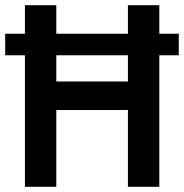

<svg xmlns="http://www.w3.org/2000/svg" viewBox="-27 -720 709 740"><path d="M69 0V-700H190V-406H466V-700H587V0H466V-296H190V0ZM-7 -507V-590H662V-507Z"/></svg>

Font: Space Grotesk SemiBold
Style: Regular
Weight: 600
Designer: Florian Karsten
Foundry: Florian Karsten
Version: Version 2.000